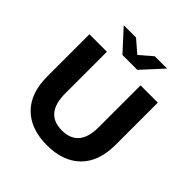

<svg xmlns="http://www.w3.org/2000/svg" viewBox="-236 -1074 1259 1259"><g transform="rotate(45 394.0 -444.5)"><path d="M77 -308V-700H239V-314Q239 -126 395 -126Q471 -126 511 -171.5Q551 -217 551 -314V-700H711V-308Q711 -154 627.5 -71Q544 12 394 12Q244 12 160.5 -71Q77 -154 77 -308ZM596 -901 464 -757H326L194 -901H308L395 -826L482 -901Z"/></g></svg>

Font: APTA Sans Regular
Style: Bold Italic
Weight: 700
Version: Version 7.200